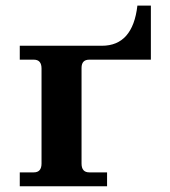

<svg xmlns="http://www.w3.org/2000/svg" viewBox="-20 -648 590 668"><path d="M352.5 0H48.8V-48.3H97.7Q124.5 -48.3 124.5 -79.1V-409.7Q124.5 -440.4 97.7 -440.4H48.8V-488.8H334.5Q441.9 -488.8 458 -628.4H504.9V-440.4H290.5Q263.7 -440.4 263.7 -411.6V-79.1Q263.7 -48.3 290.5 -48.3H352.5Z"/></svg>

Font: Munson
Style: Bold
Weight: 700
Designer: Paul James MIller
Foundry: High-Logic / Made with FontCreator
Version: Version 2.10;May 5, 2019;FontCreator 11.5.0.2430 64-bit